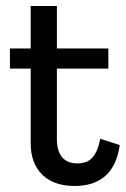

<svg xmlns="http://www.w3.org/2000/svg" viewBox="-20 -608 419 638"><path d="M378 -126Q368 -57 330 -23.5Q292 10 228 10Q159 10 120.5 -27.5Q82 -65 82 -132V-380H13V-447H82V-588H169V-447H340V-380H169V-145Q169 -107 186 -86Q203 -65 238 -65Q249 -65 260.5 -68Q272 -71 282 -79.5Q292 -88 300 -104Q308 -120 313 -147L378 -126Z"/></svg>

Font: Zilla Slab Medium
Style: Regular
Weight: 500
Designer: Typotheque.com
Foundry: Typotheque type foundry
Version: Version 1.1; 2017